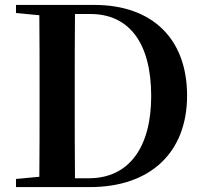

<svg xmlns="http://www.w3.org/2000/svg" viewBox="-20 -761 829 781"><path d="M45 -708 140 -699C141 -597 141 -496 141 -390V-359C141 -245 141 -142 140 -42L45 -33V0H346C592 0 741 -141 741 -372C741 -602 601 -741 363 -741H45ZM285 -36C284 -139 284 -244 284 -359V-390C284 -498 284 -602 285 -704H348C504 -704 595 -588 595 -370C595 -161 504 -36 342 -36Z"/></svg>

Font: Noto Serif JP
Style: Bold
Weight: 700
Designer: Ryoko NISHIZUKA 西塚涼子 (kana & ideographs); Frank Grießhammer (Latin, Greek & Cyrillic); Wenlong ZHANG 张文龙 (bopomofo); San
Foundry: Adobe
Version: Version 2.001;hotconv 1.1.0;makeotfexe 2.6.0